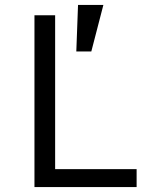

<svg xmlns="http://www.w3.org/2000/svg" viewBox="-20 -760 640 780"><path d="M120 0V-698H204V-73H535V0ZM351 -551H290L297 -740H400Z"/></svg>

Font: iA Writer Mono V
Style: Regular
Weight: 400
Designer: Mike Abbink, Paul van der Laan, Pieter van Rosmalen
Foundry: Bold Monday
Version: Version 2.000